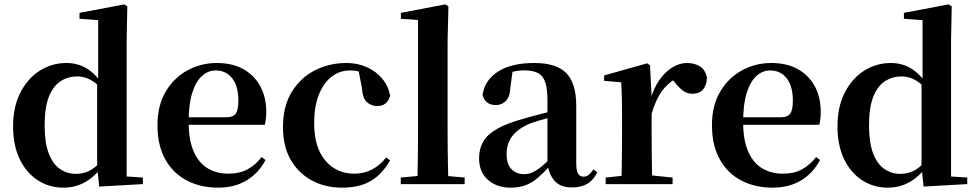

<svg xmlns="http://www.w3.org/2000/svg" viewBox="-20 -839 4455 875"><path d="M268.5 16.2Q204 16.2 151.9 -17.7Q99.7 -51.5 69.6 -114.2Q39.6 -176.8 39.6 -263.1Q39.6 -352.4 72.9 -417.2Q106.2 -482 161.4 -517Q216.7 -551.9 282.5 -551.9Q332.9 -551.9 373.4 -528.1Q413.8 -504.4 447.8 -453.6H457.1L440.3 -436.8Q412.9 -465.9 386.3 -478.3Q359.7 -490.8 331.9 -490.8Q291.2 -490.8 257.5 -469.9Q223.9 -449.1 203.6 -400.1Q183.4 -351.2 183.4 -267.7Q183.4 -188.6 202.1 -139.8Q220.9 -91.1 253.4 -68.9Q285.9 -46.7 326.3 -46.7Q357.5 -46.7 384.5 -59.4Q411.5 -72.1 437.8 -100.9L456.6 -80.8H446.1Q412.8 -34.5 368 -9.1Q323.1 16.2 268.5 16.2ZM432 11.2 422.7 -81.1V-83.3V-457.2L427.4 -468.4V-747.1L342.4 -753.3V-780.3L545.9 -819L560.2 -810L557.2 -652.7V-34.7L631.1 -29.9V0Z M974.2 16.2Q893.8 16.2 831.2 -16.5Q768.6 -49.1 733.1 -113Q697.6 -176.9 697.6 -268.8Q697.6 -358.8 735.6 -422.2Q773.5 -485.7 835.2 -518.8Q896.9 -551.9 967.4 -551.9Q1041.1 -551.9 1091.5 -522.5Q1141.8 -493.1 1167.6 -443.2Q1193.4 -393.3 1193.4 -330.9Q1193.4 -296.1 1186.7 -270.2H756.1V-304.6H1011.4Q1043.5 -304.6 1054.9 -322.2Q1066.3 -339.8 1066.3 -380.4Q1066.3 -446.3 1038.2 -482.2Q1010.1 -518 962.1 -518Q928.7 -518 900.6 -492.9Q872.6 -467.8 856.1 -416Q839.7 -364.1 839.7 -282.7Q839.7 -200.5 862.9 -148.2Q886 -95.8 926.8 -71.7Q967.5 -47.5 1019.4 -47.5Q1072.4 -47.5 1108.9 -67.7Q1145.3 -87.9 1172.2 -123.2L1190.1 -109.9Q1158.6 -49.8 1103.7 -16.8Q1048.7 16.2 974.2 16.2Z M1538.1 16.2Q1463.1 16.2 1402.2 -16Q1341.3 -48.3 1305.4 -109.8Q1269.6 -171.4 1269.6 -259.7Q1269.6 -354.7 1309.5 -419.9Q1349.4 -485 1415.1 -518.5Q1480.9 -551.9 1559 -551.9Q1610.5 -551.9 1652.8 -532.5Q1695.2 -513.2 1722.8 -479.5Q1750.4 -445.8 1758 -402.4Q1744.4 -355.6 1699.4 -355.6Q1671.9 -355.6 1652.1 -373.6Q1632.4 -391.6 1629.6 -436.8L1611.8 -530.1L1679.7 -486.3Q1650.8 -503.2 1626.1 -510.6Q1601.4 -518 1574.6 -518Q1528.2 -518 1491.2 -489.4Q1454.1 -460.7 1432.9 -407.1Q1411.7 -353.5 1411.7 -277.6Q1411.7 -168.4 1462 -108Q1512.4 -47.5 1595.2 -47.5Q1639.5 -47.5 1675.8 -66.7Q1712.2 -85.9 1739.9 -121.4L1757.8 -108.4Q1722.1 -45.4 1670.3 -14.6Q1618.5 16.2 1538.1 16.2Z M1806.5 0V-29.9L1918.2 -40.2H1981L2097.6 -29.9V0ZM1882.1 0Q1883.1 -35.1 1883.6 -75.2Q1884.1 -115.3 1884.6 -156.4Q1885.1 -197.6 1885.1 -234.8V-747.8L1807 -753.3V-780.3L2008.6 -819L2023.6 -810L2019.8 -650.9V-234.8Q2019.8 -197.6 2020.3 -156.4Q2020.8 -115.3 2021.7 -75.2Q2022.6 -35.1 2023.6 0Z M2306.6 16.2Q2244.2 16.2 2203.8 -19.4Q2163.3 -54.9 2163.3 -117.6Q2163.3 -161.2 2182 -193.6Q2200.7 -226.1 2245.1 -251.5Q2289.6 -277 2365.4 -297.9Q2404.8 -309.4 2454.4 -322Q2504 -334.6 2544 -344.4V-318.9Q2504 -308.9 2464 -297.6Q2423.9 -286.4 2397.1 -276.7Q2343.3 -254.9 2316.1 -220.6Q2288.8 -186.4 2288.8 -135.9Q2288.8 -90.4 2311.1 -67.9Q2333.3 -45.3 2370 -45.3Q2386.3 -45.3 2404.7 -52.6Q2423.1 -59.9 2447.4 -79.7Q2471.8 -99.4 2505.3 -135.5L2520.8 -82.4H2485.7Q2456.6 -50.6 2431.2 -28.7Q2405.7 -6.8 2376.4 4.7Q2347 16.2 2306.6 16.2ZM2586.1 15.2Q2534.6 15.2 2507.9 -14.2Q2481.2 -43.6 2474.9 -94V-96.5V-381.4Q2474.9 -434.7 2464.8 -464.5Q2454.7 -494.3 2431.6 -506.3Q2408.5 -518.3 2370 -518.3Q2344.4 -518.3 2317.3 -512.2Q2290.2 -506.1 2253.8 -491.2L2316.1 -516.3L2305.9 -439.2Q2303.3 -395.9 2284.6 -378Q2265.8 -360.2 2240.3 -360.2Q2191.1 -360.2 2179.2 -406.5Q2188.9 -473.5 2249.4 -512.7Q2309.9 -551.9 2415.1 -551.9Q2515.4 -551.9 2560.7 -505.9Q2606.1 -459.8 2606.1 -356.2V-94.8Q2606.1 -60.3 2614.8 -47Q2623.6 -33.8 2639.7 -33.8Q2651.3 -33.8 2661.3 -40.9Q2671.3 -48.1 2684.7 -67.2L2701.9 -53.4Q2684 -17.5 2656.2 -1.1Q2628.4 15.2 2586.1 15.2Z M2740.2 0V-29.9L2848.3 -41.2H2934.8L3045.2 -29.9V0ZM2811.2 0Q2812.9 -25.5 2813.4 -67.4Q2813.9 -109.4 2814.4 -154.8Q2814.9 -200.3 2814.9 -234.8V-310.2Q2814.9 -360.7 2814 -394.1Q2813.2 -427.5 2811.2 -463.8L2733.1 -470.7V-495.2L2929.2 -550.4L2942.2 -541.7L2949.6 -398.7V-397.7V-234.8Q2949.6 -200.3 2950.1 -154.8Q2950.6 -109.4 2951.1 -67.4Q2951.6 -25.5 2952.6 0ZM2949.4 -320.2 2916.3 -380.9H2943.4Q2958 -435.6 2984.6 -473.9Q3011.3 -512.2 3044.4 -532.1Q3077.5 -551.9 3110.6 -551.9Q3144.2 -551.9 3169.4 -536.8Q3194.7 -521.7 3201.7 -484.5Q3200.9 -453.2 3185.2 -432.6Q3169.4 -411.9 3135.2 -411.9Q3110.5 -411.9 3092.2 -425.8Q3074 -439.6 3054.8 -464.4L3031.8 -490.9L3068.4 -485.1Q3025.5 -463.1 2997.2 -424.7Q2968.9 -386.2 2949.4 -320.2Z M3501.2 16.2Q3420.8 16.2 3358.2 -16.5Q3295.6 -49.1 3260.1 -113Q3224.6 -176.9 3224.6 -268.8Q3224.6 -358.8 3262.6 -422.2Q3300.5 -485.7 3362.2 -518.8Q3423.9 -551.9 3494.4 -551.9Q3568.1 -551.9 3618.5 -522.5Q3668.8 -493.1 3694.6 -443.2Q3720.4 -393.3 3720.4 -330.9Q3720.4 -296.1 3713.7 -270.2H3283.1V-304.6H3538.4Q3570.5 -304.6 3581.9 -322.2Q3593.3 -339.8 3593.3 -380.4Q3593.3 -446.3 3565.2 -482.2Q3537.1 -518 3489.1 -518Q3455.7 -518 3427.6 -492.9Q3399.6 -467.8 3383.1 -416Q3366.7 -364.1 3366.7 -282.7Q3366.7 -200.5 3389.9 -148.2Q3413 -95.8 3453.8 -71.7Q3494.5 -47.5 3546.4 -47.5Q3599.4 -47.5 3635.9 -67.7Q3672.3 -87.9 3699.2 -123.2L3717.1 -109.9Q3685.6 -49.8 3630.7 -16.8Q3575.7 16.2 3501.2 16.2Z M4025.5 16.2Q3961 16.2 3908.9 -17.7Q3856.7 -51.5 3826.6 -114.2Q3796.6 -176.8 3796.6 -263.1Q3796.6 -352.4 3829.9 -417.2Q3863.2 -482 3918.4 -517Q3973.7 -551.9 4039.5 -551.9Q4089.9 -551.9 4130.4 -528.1Q4170.8 -504.4 4204.8 -453.6H4214.1L4197.3 -436.8Q4169.9 -465.9 4143.3 -478.3Q4116.7 -490.8 4088.9 -490.8Q4048.2 -490.8 4014.5 -469.9Q3980.9 -449.1 3960.6 -400.1Q3940.4 -351.2 3940.4 -267.7Q3940.4 -188.6 3959.1 -139.8Q3977.9 -91.1 4010.4 -68.9Q4042.9 -46.7 4083.3 -46.7Q4114.5 -46.7 4141.5 -59.4Q4168.5 -72.1 4194.8 -100.9L4213.6 -80.8H4203.1Q4169.8 -34.5 4125 -9.1Q4080.1 16.2 4025.5 16.2ZM4189 11.2 4179.7 -81.1V-83.3V-457.2L4184.4 -468.4V-747.1L4099.4 -753.3V-780.3L4302.9 -819L4317.2 -810L4314.2 -652.7V-34.7L4388.1 -29.9V0Z"/></svg>

Font: Noto Serif SC ExtraLight
Style: Regular
Weight: 200
Designer: Ryoko NISHIZUKA 西塚涼子 (kana & ideographs); Frank Grießhammer (Latin, Greek & Cyrillic); Wenlong ZHANG 张文龙 (bopomofo); San
Foundry: Adobe
Version: Version 2.002-H1;hotconv 1.1.0;makeotfexe 2.6.0